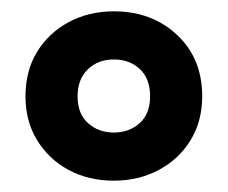

<svg xmlns="http://www.w3.org/2000/svg" viewBox="-20 -837 402 339"><path d="M181 -518Q136 -518 101 -537Q66 -556 45.5 -589.5Q25 -623 25 -667Q25 -712 45.5 -745.5Q66 -779 101.5 -798Q137 -817 181 -817Q248 -817 292.5 -775.5Q337 -734 337 -667Q337 -623 316.5 -589.5Q296 -556 260.5 -537Q225 -518 181 -518ZM181 -603Q208 -603 226.5 -619.5Q245 -636 245 -667Q245 -698 227 -715Q209 -732 181 -732Q153 -732 135 -714.5Q117 -697 117 -667Q117 -636 135.5 -619.5Q154 -603 181 -603Z"/></svg>

Font: Noto Sans Kannada UI ExtraCondensed ExtraBold
Style: Regular
Weight: 800
Width: 2
Designer: Jelle Bosma - Monotype Design Team
Foundry: Monotype Imaging Inc.
Version: Version 2.005; ttfautohint (v1.8.4.7-5d5b)